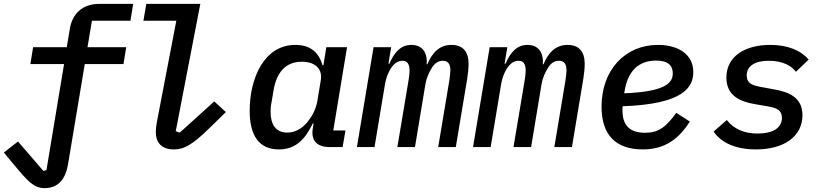

<svg xmlns="http://www.w3.org/2000/svg" viewBox="-42 -760 4262 992"><path d="M188 212C260 212 297 165 310 86L396 -429H596L610 -516H410L433 -653H632L646 -740H471C379 -740 331 -684 319 -612L303 -516H129L115 -429H289L198 119L182 123L51 -29L-22 28L30 91C99 173 131 212 188 212Z M858 12C910 12 954 -14 1039 -97L1125 -181L1065 -236L887 -75L866 -82L993 -740H714L699 -653H869L769 -132C765 -111 763 -93 763 -80C763 -24 791 12 858 12Z M1399 12C1487 12 1535 -42 1574 -122H1578L1574 -96C1573 -88 1572 -81 1572 -74C1572 -35 1594 0 1663 0H1728L1743 -86H1680L1751 -516H1644L1629 -423H1624C1605 -491 1560 -528 1484 -528C1321 -528 1248 -353 1248 -188C1248 -60 1296 12 1399 12ZM1442 -75C1382 -75 1356 -118 1356 -183C1356 -198 1357 -214 1360 -226L1372 -297C1387 -381 1430 -441 1517 -441C1588 -441 1617 -404 1617 -363C1617 -356 1616 -350 1615 -343L1598 -240C1590 -192 1567 -154 1546 -129C1516 -93 1481 -75 1442 -75Z M1893 0 1948 -330C1953 -355 1962 -384 1979 -409C1996 -434 2015 -446 2038 -446C2062 -446 2074 -429 2074 -396C2074 -381 2072 -365 2069 -346L2011 0H2102L2156 -325C2161 -356 2174 -385 2189 -409C2204 -434 2223 -446 2246 -446C2272 -446 2285 -430 2285 -397C2285 -384 2282 -360 2279 -341L2222 0H2313L2372 -354C2376 -378 2379 -410 2379 -430C2379 -494 2349 -528 2290 -528C2229 -528 2191 -488 2166 -428H2162C2163 -433 2163 -438 2163 -443C2163 -490 2139 -528 2083 -528C2027 -528 1994 -487 1970 -431H1965L1979 -516H1888L1802 0Z M2493 0 2548 -330C2553 -355 2562 -384 2579 -409C2596 -434 2615 -446 2638 -446C2662 -446 2674 -429 2674 -396C2674 -381 2672 -365 2669 -346L2611 0H2702L2756 -325C2761 -356 2774 -385 2789 -409C2804 -434 2823 -446 2846 -446C2872 -446 2885 -430 2885 -397C2885 -384 2882 -360 2879 -341L2822 0H2913L2972 -354C2976 -378 2979 -410 2979 -430C2979 -494 2949 -528 2890 -528C2829 -528 2791 -488 2766 -428H2762C2763 -433 2763 -438 2763 -443C2763 -490 2739 -528 2683 -528C2627 -528 2594 -487 2570 -431H2565L2579 -516H2488L2402 0Z M3348 -447C3411 -447 3434 -420 3434 -381C3434 -338 3407 -286 3183 -278L3185 -289C3202 -396 3260 -447 3348 -447ZM3279 12C3396 12 3467 -45 3522 -132L3452 -177C3397 -100 3357 -74 3291 -74C3199 -74 3174 -126 3174 -191C3174 -200 3174 -206 3175 -211C3491 -222 3540 -310 3540 -388C3540 -480 3461 -528 3358 -528C3186 -528 3066 -397 3066 -209C3066 -64 3138 12 3279 12Z M3864 12C4009 12 4104 -55 4104 -165C4104 -258 4032 -285 3958 -298L3883 -312C3846 -319 3816 -329 3816 -370C3816 -418 3856 -446 3931 -446C4006 -446 4050 -417 4070 -389L4136 -452C4097 -499 4029 -528 3937 -528C3810 -528 3711 -471 3711 -359C3711 -266 3781 -235 3858 -222L3933 -209C3970 -202 3998 -191 3998 -151C3998 -99 3951 -70 3872 -70C3803 -70 3750 -93 3713 -140L3645 -80C3686 -20 3763 12 3864 12Z"/></svg>

Font: IBM Mono Medium
Style: Italic
Weight: 500
Italic angle: -9°
Monospace: yes
Designer: Mike Abbink, Paul van der Laan, Pieter van Rosmalen
Foundry: Bold Monday
Version: Version 2.3